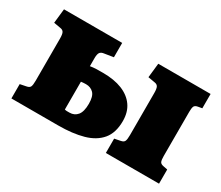

<svg xmlns="http://www.w3.org/2000/svg" viewBox="-96 -741 1109 963"><g transform="rotate(30 459.0 -259.5)"><path d="M34 0V-83L69 -90Q86 -93 90.5 -103Q95 -113 95 -138V-382Q95 -407 89.5 -417Q84 -427 70 -429L30 -436L39 -519H376V-436L326 -428Q307 -426 300.5 -416Q294 -406 294 -384V-337Q312 -340 328.5 -340.5Q345 -341 368 -341Q433 -341 479 -322.5Q525 -304 550 -268.5Q575 -233 575 -181Q575 -113 542 -73.5Q509 -34 448.5 -17Q388 0 305 0ZM322 -84Q350 -84 367 -104.5Q384 -125 384 -171Q384 -214 367 -231.5Q350 -249 323 -249Q315 -249 308.5 -248.5Q302 -248 294 -247V-86Q301 -84 307 -84Q313 -84 322 -84ZM581 0V-83L616 -90Q632 -93 636.5 -103Q641 -113 641 -138V-382Q641 -407 635.5 -417Q630 -427 616 -429L576 -436L585 -519H888V-436L865 -432Q848 -429 844 -419Q840 -409 840 -388V-131Q840 -110 844 -100Q848 -90 864 -87L889 -82V0Z"/></g></svg>

Font: Literata ExtraBold
Style: Regular
Weight: 800
Designer: Latin by Veronika Burian and Jose Scaglione. Greek by Irene Vlachou. Cyrillic by Vera Evstafieva.
Foundry: TypeTogether
Version: Version 3.103;gftools[0.9.29]